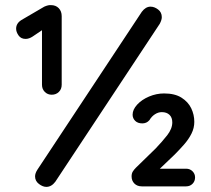

<svg xmlns="http://www.w3.org/2000/svg" viewBox="-20 -728 824 750"><path d="M182 -358Q166 -358 155 -369Q144 -380 144 -397V-632L150 -614L107 -585Q101 -581 94 -578.5Q87 -576 80 -576Q62 -576 52.5 -589.5Q43 -603 43 -616Q43 -637 64 -650L153 -702Q169 -709 179 -708Q198 -708 209.5 -696Q221 -684 221 -665V-397Q221 -380 210 -369Q199 -358 182 -358ZM161 2Q147 2 132 -9.5Q117 -21 117 -39Q117 -51 126 -65L534 -682Q549 -702 568 -702Q583 -702 597.5 -691Q612 -680 612 -661Q612 -650 604 -635L196 -18Q181 2 161 2ZM534 0Q516 0 505 -11Q494 -22 494 -39Q494 -50 498.5 -57.5Q503 -65 511 -73L588 -148Q613 -174 633 -199.5Q653 -225 653 -250Q653 -269 642 -279.5Q631 -290 612 -290Q598 -290 585 -281.5Q572 -273 564 -259Q558 -252 551 -249Q544 -246 536 -246Q518 -246 508 -256Q498 -266 498 -280Q498 -300 516 -319.5Q534 -339 562.5 -351Q591 -363 621 -363Q663 -363 689 -346.5Q715 -330 727 -305Q739 -280 739 -252Q739 -228 728 -206Q717 -184 699 -163.5Q681 -143 662 -124L595 -60L589 -69H707Q722 -69 732 -59Q742 -49 742 -35Q742 -20 732 -10Q722 0 707 0Z"/></svg>

Font: Quicksand SemiBold
Style: Regular
Weight: 600
Designer: Andrew Paglinawan
Foundry: Andrew Paglinawan
Version: Version 3.006